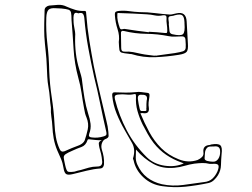

<svg xmlns="http://www.w3.org/2000/svg" viewBox="-20 -765 1040 792"><path d="M190 -321Q187 -341 185.5 -362Q184 -383 180 -405Q176 -427 175 -448.5Q174 -470 173 -492Q172 -523 168.5 -553.5Q165 -584 163 -615Q162 -642 162.5 -669Q163 -696 164 -723Q164 -731 170 -736Q176 -741 183 -742Q201 -744 219.5 -745Q238 -746 254 -738Q272 -730 290 -724.5Q308 -719 328 -720Q335 -720 335 -714.5Q335 -709 336 -704Q340 -650 348.5 -597.5Q357 -545 367 -492Q379 -435 392.5 -378.5Q406 -322 419 -266Q422 -255 424 -243.5Q426 -232 427 -221Q428 -212 428 -204Q428 -196 414 -191Q405 -187 400.5 -174.5Q396 -162 400 -148Q405 -133 407.5 -118Q410 -103 409 -87Q407 -71 394 -70Q366 -68 338 -61Q310 -54 281 -47Q261 -42 253 -47Q245 -52 242 -72Q239 -92 231.5 -110Q224 -128 216 -145Q206 -169 201.5 -194Q197 -219 196 -244Q195 -263 192 -282Q189 -301 190 -321ZM275 -683Q275 -704 273 -713Q271 -722 262.5 -725Q254 -728 233 -730Q228 -730 222 -730.5Q216 -731 211 -731Q188 -733 180 -724.5Q172 -716 171 -693Q169 -638 175.5 -583.5Q182 -529 183 -473Q185 -418 193.5 -363Q202 -308 205 -252Q206 -226 210.5 -200Q215 -174 226 -150Q232 -136 246 -141Q261 -148 276 -154Q291 -160 307 -166Q323 -173 329 -185Q337 -208 342 -231.5Q347 -255 337 -280Q330 -296 327 -317Q321 -349 316.5 -381Q312 -413 303 -444Q287 -503 283.5 -563Q280 -623 275 -683ZM470 -592Q474 -617 465 -644.5Q456 -672 454 -701Q453 -713 457 -716Q461 -719 471 -720Q492 -722 513 -719Q534 -716 556 -715Q588 -715 619 -711Q650 -707 681 -705Q688 -705 694.5 -707Q701 -709 708 -710Q748 -719 750 -676Q751 -654 752.5 -631.5Q754 -609 755 -586Q757 -561 750.5 -552Q744 -543 718 -539Q669 -531 620 -529Q571 -527 522 -542Q515 -542 512 -543Q492 -545 483 -547.5Q474 -550 472.5 -559.5Q471 -569 470 -592ZM303 -710Q291 -715 287 -709Q283 -703 283 -692Q283 -682 283.5 -673Q284 -664 286 -654Q288 -644 289.5 -634Q291 -624 290 -613Q289 -579 293 -545Q297 -511 307 -479Q311 -466 314.5 -453.5Q318 -441 319 -428Q323 -394 328.5 -360.5Q334 -327 344 -295Q351 -275 353.5 -254.5Q356 -234 348 -213Q343 -199 359 -198Q383 -195 406 -202Q418 -205 419 -210.5Q420 -216 418 -223Q405 -280 393.5 -336.5Q382 -393 368 -449Q355 -508 344 -568Q333 -628 328 -689Q327 -702 322 -708Q317 -714 303 -710ZM594 -632V-634Q611 -633 627 -632Q643 -631 659 -629Q667 -628 668.5 -630Q670 -632 670 -639Q670 -652 668 -665Q666 -678 667 -691Q668 -704 652 -702Q635 -698 618.5 -701.5Q602 -705 585 -706Q557 -708 530 -709Q503 -710 475 -711Q472 -711 468 -711.5Q464 -712 464 -707Q463 -692 466 -678Q469 -664 474 -650Q477 -642 485 -644.5Q493 -647 499 -645Q522 -641 546 -638Q570 -635 594 -632ZM677 -668H676Q677 -661 677.5 -653Q678 -645 679 -637Q680 -627 690 -624Q725 -616 734.5 -624Q744 -632 741 -669V-673Q740 -696 731.5 -702Q723 -708 701 -702Q698 -701 694.5 -700Q691 -699 688 -699Q672 -699 675 -684Q676 -680 676 -676.5Q676 -673 677 -668ZM618 -535V-536Q620 -536 622.5 -535.5Q625 -535 628 -536Q646 -538 664.5 -541Q683 -544 701 -546Q725 -550 735 -553.5Q745 -557 746 -567.5Q747 -578 745 -602Q744 -615 731 -615Q717 -615 703 -614Q689 -613 675 -616Q630 -625 583.5 -625.5Q537 -626 492 -637Q477 -641 479 -624Q479 -610 479.5 -595Q480 -580 480 -566Q480 -551 495 -552Q512 -553 529 -550Q546 -547 562 -543Q576 -540 590 -538.5Q604 -537 618 -535ZM559 -298Q576 -257 596 -220Q616 -183 645 -154Q674 -125 717 -108Q756 -92 795 -105Q806 -110 813.5 -117.5Q821 -125 819 -138Q816 -165 845 -167Q847 -168 848.5 -168Q850 -168 851 -169Q880 -174 889 -165.5Q898 -157 894 -128Q892 -106 891.5 -84Q891 -62 879 -42Q872 -31 862.5 -22Q853 -13 840 -10Q793 0 745.5 5Q698 10 650 3Q604 -3 571.5 -33.5Q539 -64 531 -104Q530 -106 529 -109Q528 -112 529 -113Q540 -148 524.5 -175.5Q509 -203 494 -229Q475 -262 461 -296.5Q447 -331 443 -369Q442 -377 444.5 -381Q447 -385 459 -384Q479 -383 499.5 -383Q520 -383 541 -385Q552 -387 564 -385Q576 -383 588 -382Q596 -381 596.5 -375Q597 -369 596 -364Q594 -354 593 -342.5Q592 -331 594 -320Q597 -295 572 -298Q569 -299 566.5 -298.5Q564 -298 559 -298ZM738 -91Q734 -93 728 -95Q694 -107 665.5 -126.5Q637 -146 614 -175Q600 -193 589 -213Q578 -233 568 -252Q555 -279 547 -307.5Q539 -336 541 -367Q541 -372 540 -375Q539 -378 534 -377Q518 -373 501.5 -375Q485 -377 468 -375Q457 -374 454.5 -369.5Q452 -365 454 -356Q471 -288 503 -227Q535 -166 586 -116Q615 -88 659 -81.5Q703 -75 738 -91ZM566 -374Q546 -377 549 -355Q550 -345 552 -335.5Q554 -326 556 -317Q558 -307 564.5 -307Q571 -307 577 -307Q585 -307 584 -312Q583 -317 584 -321Q584 -328 584 -335.5Q584 -343 585 -350Q592 -375 566 -374ZM400 -187Q387 -186 375 -187.5Q363 -189 351 -190Q342 -192 341 -187Q334 -165 315.5 -158.5Q297 -152 280 -144Q259 -135 250.5 -129Q242 -123 243 -114Q244 -105 249 -83Q254 -61 259.5 -57.5Q265 -54 287 -57Q294 -59 300.5 -61Q307 -63 314 -64Q330 -69 346.5 -73.5Q363 -78 380 -78Q395 -78 399 -85.5Q403 -93 401 -103Q400 -117 397 -130Q394 -143 390 -156Q388 -165 387.5 -173Q387 -181 400 -187ZM864 -161Q855 -161 846.5 -160.5Q838 -160 833 -154Q826 -145 825.5 -134Q825 -123 824 -113Q823 -104 835.5 -101Q848 -98 858 -98Q872 -97 880.5 -110Q889 -123 888 -141Q888 -164 864 -161ZM541 -148Q540 -130 540 -115.5Q540 -101 546 -87Q561 -53 587 -33Q613 -13 648 -5Q692 4 735.5 -2Q779 -8 822 -14Q843 -16 856 -28Q869 -40 877 -58Q885 -78 880 -84.5Q875 -91 855 -89H845Q829 -93 814 -92.5Q799 -92 782 -90Q762 -87 741.5 -81Q721 -75 700 -73Q651 -68 612.5 -89Q574 -110 541 -148Z"/></svg>

Font: Rock 3D
Style: Regular
Weight: 400
Version: Version 1.000